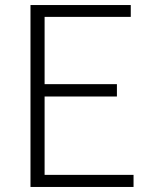

<svg xmlns="http://www.w3.org/2000/svg" viewBox="-20 -742 620 762"><path d="M101 -722H499V-675H157V-408H444V-359H157V-48H510V0H101Z"/></svg>

Font: Nebula Sans Light
Style: Regular
Weight: 300
Designer: Paul D. Hunt for Adobe (as Source Sans)
Foundry: Nebula Entertainment & Broadcasting LLC
Version: Version 1.010